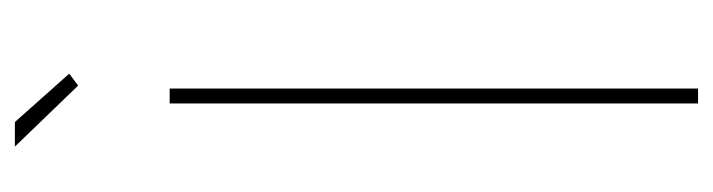

<svg xmlns="http://www.w3.org/2000/svg" viewBox="-370 -588 958 258"><g transform="rotate(-90 109.0 -459.0)"><path d="M99 0V-710H119V0ZM41 -918H74L139 -845L123 -833Z"/></g></svg>

Font: Raleway Thin
Style: Regular
Weight: 100
Designer: Matt McInerney, Pablo Impallari, Rodrigo Fuenzalida
Foundry: Matt McInerney, Pablo Impallari, Rodrigo Fuenzalida
Version: Version 4.026